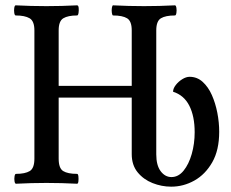

<svg xmlns="http://www.w3.org/2000/svg" viewBox="-20 -686 867 720"><path d="M622 14Q586 14 552 0.5Q518 -13 496 -40Q474 -67 474 -108V-320H200V-91Q200 -55 217 -44.5Q234 -34 269 -34Q273 -34 274 -24.5Q275 -15 274 -6Q273 3 269 3Q211 0 154 0Q98 0 40 3Q36 3 34.5 -6Q33 -15 34.5 -24.5Q36 -34 40 -34Q74 -34 91.5 -44.5Q109 -55 109 -91V-572Q109 -607 91 -617.5Q73 -628 39 -628Q35 -628 33.5 -637.5Q32 -647 33.5 -656.5Q35 -666 39 -666Q96 -663 154 -663Q212 -663 269 -666Q274 -666 275 -656.5Q276 -647 274.5 -637.5Q273 -628 269 -628Q235 -628 217.5 -617.5Q200 -607 200 -572V-364H474V-572Q474 -607 456.5 -617.5Q439 -628 404 -628Q401 -628 399.5 -637.5Q398 -647 399.5 -656.5Q401 -666 404 -666Q463 -663 520 -663Q578 -663 636 -666Q640 -666 641.5 -656.5Q643 -647 641.5 -637.5Q640 -628 636 -628Q601 -628 583.5 -617.5Q566 -607 566 -572V-107Q566 -66 582.5 -44Q599 -22 623 -22Q649 -22 668.5 -46Q688 -70 699 -108.5Q710 -147 710 -190Q710 -250 690 -289.5Q670 -329 629 -342Q629 -354 639 -367Q649 -380 663.5 -389Q678 -398 691 -398Q719 -398 740 -379Q761 -360 774.5 -329.5Q788 -299 795 -263Q802 -227 802 -192Q802 -123 776 -77.5Q750 -32 709 -9Q668 14 622 14Z"/></svg>

Font: Junicode Two Beta Condensed Medium
Style: Regular
Weight: 500
Width: 3
Designer: Peter S. Baker
Foundry: Briery Creek Software
Version: Version 1.053; ttfautohint (v1.8.4)